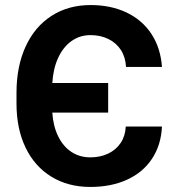

<svg xmlns="http://www.w3.org/2000/svg" viewBox="-20 -737 710 767"><path d="M45.9 -323.2V-366.2Q45.9 -471.7 82.3 -551Q118.7 -630.4 185.8 -673.6Q252.9 -716.8 341.8 -716.8Q422.9 -716.8 485.6 -687Q548.3 -657.2 585 -601.3Q621.6 -545.4 627 -469.7H483.4Q481.4 -508.8 462.9 -537.4Q444.3 -565.9 412.8 -581.3Q381.3 -596.7 341.8 -596.7Q298.8 -596.7 265.6 -573Q232.4 -549.3 212.4 -506.1Q192.4 -462.9 189 -405.3H412.1V-287.1H189Q192.4 -233.4 212.2 -192.9Q231.9 -152.3 264.9 -130.4Q297.9 -108.4 340.8 -108.4Q380.4 -108.4 411.9 -123.3Q443.4 -138.2 461.9 -165.8Q480.5 -193.4 482.4 -231.4H627Q623.5 -157.7 587.4 -103Q551.3 -48.3 487.8 -19.3Q424.3 9.8 340.8 9.8Q252 9.8 185.1 -31.2Q118.2 -72.3 82 -147.7Q45.9 -223.1 45.9 -323.2Z"/></svg>

Font: Pretendard
Style: Bold
Weight: 700
Designer: Base glyphs from Inter by Rasmus Andersson; Hangeul glyphs from Noto Sans CJK(Source Han Sans) by Jang Soo-young and Kan
Foundry: Kil Hyung-jin
Version: Version 1.309